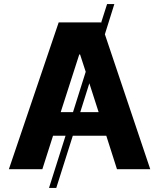

<svg xmlns="http://www.w3.org/2000/svg" viewBox="-20 -839 789 952"><path d="M547 -819H511L481 -725L480 -728H271L24 0H190L243 -166H305L223 93H259L341 -166H507L560 0H725L500 -669ZM281 -283 373 -569H377L405 -483L342 -283ZM378 -283 423 -426 469 -283Z"/></svg>

Font: Wafeq
Style: Bold
Weight: 700
Designer: Rasmus Andersson & Azza Alameddine
Foundry: Google & TypeTogether
Version: Version 3.000;FEAKit 1.0